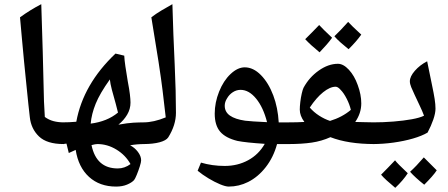

<svg xmlns="http://www.w3.org/2000/svg" viewBox="-20 -832 2151 921"><path d="M285 -141Q205 -141 167 -177.5Q129 -214 123 -270Q120 -292 116 -333Q112 -374 106.5 -426.5Q101 -479 95.5 -536Q90 -593 85 -648.5Q80 -704 76 -749Q124 -784 178 -812Q182 -698 185 -585Q188 -472 191 -345L195 -271Q214 -257 236.5 -251Q259 -245 287 -245Q293 -245 293 -237V-149Q293 -141 285 -141Z M537 63Q458 63 407 16.5Q356 -30 343 -113L310 -98L299 -143L276 -141Q268 -141 268 -149V-237Q268 -245 276 -245Q313 -245 346 -248Q379 -428 534 -575L576 -565Q577 -544 581.5 -513.5Q586 -483 593 -441Q600 -405 603 -380Q606 -355 606 -340Q606 -309 590 -282Q574 -255 548 -234Q593 -242 620 -243.5Q647 -245 674 -245Q685 -245 685 -236V-152Q685 -141 674 -141Q637 -141 604 -135Q626 -124 641.5 -103.5Q657 -83 657 -63Q657 -54 650.5 -33.5Q644 -13 636 6.5Q628 26 623 32Q612 44 589.5 53.5Q567 63 537 63ZM415 -239Q494 -249 546 -292L535 -335Q524 -373 516.5 -402Q509 -431 507 -451Q459 -384 439 -334.5Q419 -285 415 -239ZM545 -24Q578 -24 606 -45Q582 -88 538.5 -114.5Q495 -141 447 -141Q438 -141 419 -136Q442 -24 545 -24Z M668 -141Q659 -141 659 -149V-237Q659 -245 668 -245Q717 -245 775 -269Q771 -301 767.5 -333Q764 -365 760 -397Q748 -498 706 -749Q728 -766 754 -781.5Q780 -797 807 -812Q811 -666 818 -522Q821 -456 822.5 -398Q824 -340 824 -291Q824 -232 787 -173Q777 -158 745.5 -149.5Q714 -141 668 -141Z M1077 63Q1062 63 1035.5 52Q1009 41 980 23.5Q951 6 928 -13L944 -52Q998 -36 1058 -36Q1120 -36 1170.5 -63.5Q1221 -91 1250 -142Q1205 -145 1172 -148.5Q1139 -152 1119 -156Q1062 -170 1036 -200.5Q1010 -231 1010 -287Q1010 -340 1031 -392.5Q1052 -445 1086 -477Q1120 -509 1154 -509Q1195 -509 1231.5 -472Q1268 -435 1291 -374Q1302 -345 1308.5 -312.5Q1315 -280 1317 -245H1373Q1381 -245 1381 -237V-149Q1381 -141 1373 -141H1309Q1292 -78 1255 -30.5Q1218 17 1170 41Q1126 63 1077 63ZM1261 -246Q1243 -317 1208.5 -359Q1174 -401 1134 -401Q1114 -401 1096.5 -389.5Q1079 -378 1069 -360Q1058 -343 1058 -325Q1058 -295 1083 -277.5Q1108 -260 1156 -253Q1171 -251 1196.5 -249.5Q1222 -248 1261 -246Z M1365 -141Q1356 -141 1356 -150V-236Q1356 -245 1365 -245Q1386 -245 1404.5 -245.5Q1423 -246 1440 -247Q1418 -277 1418 -306Q1418 -321 1420.5 -342.5Q1423 -364 1427.5 -383.5Q1432 -403 1436 -411Q1463 -461 1509 -493.5Q1555 -526 1601 -526Q1627 -526 1653.5 -497.5Q1680 -469 1696 -424Q1713 -378 1713 -336Q1713 -289 1684 -247Q1703 -247 1726.5 -246Q1750 -245 1776 -245Q1785 -245 1785 -237V-149Q1785 -141 1776 -141Q1650 -141 1565 -174Q1523 -155 1475.5 -148Q1428 -141 1365 -141ZM1563 -252Q1622 -270 1663 -305Q1657 -331 1643 -358.5Q1629 -386 1614 -401Q1601 -416 1590 -416Q1563 -416 1530 -389.5Q1497 -363 1466 -316Q1485 -294 1510.5 -277.5Q1536 -261 1563 -252ZM1652 -596Q1631 -613 1614 -628Q1597 -643 1584 -658Q1598 -671 1614.5 -688.5Q1631 -706 1650 -727Q1658 -718 1673.5 -703Q1689 -688 1713 -666Q1688 -631 1652 -596ZM1513 -581Q1491 -599 1474 -614.5Q1457 -630 1444 -644Q1460 -659 1476.5 -676.5Q1493 -694 1511 -712Q1528 -693 1573 -651Q1561 -634 1546 -617Q1531 -600 1513 -581Z M1768 -141Q1760 -141 1760 -149V-237Q1760 -245 1768 -245Q1819 -245 1868 -249Q1917 -253 1955.5 -260Q1994 -267 2014 -277Q2006 -299 1992.5 -327Q1979 -355 1969 -377Q1959 -398 1952.5 -414Q1946 -430 1946 -442Q1946 -465 1970 -492.5Q1994 -520 2029 -538Q2043 -468 2052 -425.5Q2061 -383 2065 -357Q2069 -331 2069 -311Q2069 -289 2058.5 -258.5Q2048 -228 2031 -196Q2004 -180 1961 -167.5Q1918 -155 1867.5 -148Q1817 -141 1768 -141ZM2015 54Q1972 20 1947 -8Q1976 -34 2013 -77Q2021 -69 2075 -15Q2066 -1 2050.5 16.5Q2035 34 2015 54ZM1876 69Q1852 49 1835 33.5Q1818 18 1808 6Q1824 -10 1840.5 -27Q1857 -44 1875 -63Q1884 -50 1936 -1Q1925 16 1910 33.5Q1895 51 1876 69Z"/></svg>

Font: Noto Naskh Arabic UI Semi
Style: Bold
Weight: 700
Designer: Monotype Design Team, David Williams, Mohamad Dakak and Nizar Qandah
Foundry: Monotype Imaging Inc.
Version: Version 2.014; ttfautohint (v1.8.4.7-5d5b)